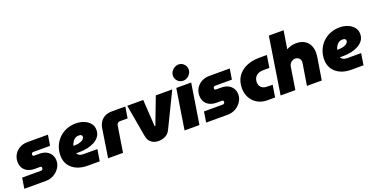

<svg xmlns="http://www.w3.org/2000/svg" viewBox="-26 -1544 4530 2325"><g transform="rotate(-20 2239.5 -381.5)"><path d="M3 0 25 -136H268Q277 -136 282.5 -140Q288 -144 291 -150.5Q294 -157 294 -163Q294 -171 289 -177Q284 -183 273 -183H203Q158 -183 120.5 -199.5Q83 -216 60 -249.5Q37 -283 37 -335Q37 -387 62.5 -428.5Q88 -470 132 -494Q176 -518 230 -518H496L474 -382H257Q249 -382 243.5 -378Q238 -374 235 -368.5Q232 -363 232 -356Q232 -349 237 -342.5Q242 -336 252 -336H321Q373 -336 410 -316.5Q447 -297 466.5 -263.5Q486 -230 486 -188Q486 -137 457.5 -94.5Q429 -52 383 -26Q337 0 283 0Z M817 0Q740 0 680 -27Q620 -54 585.5 -105Q551 -156 551 -227Q551 -293 574.5 -348.5Q598 -404 639.5 -445Q681 -486 737 -508.5Q793 -531 859 -531Q914 -531 961.5 -512Q1009 -493 1038.5 -457.5Q1068 -422 1068 -372Q1068 -324 1043 -289Q1018 -254 976.5 -232Q935 -210 884 -199.5Q833 -189 780 -189Q770 -189 760 -189Q750 -189 740 -190Q745 -174 765 -161.5Q785 -149 820 -149H999L975 0ZM740 -285Q743 -285 746 -285Q749 -285 752 -285Q790 -285 816 -292Q842 -299 857 -309Q872 -319 878.5 -330.5Q885 -342 885 -352Q885 -364 875.5 -372.5Q866 -381 844 -381Q812 -381 791.5 -366Q771 -351 759 -330.5Q747 -310 742 -292Q741 -290 740.5 -288Q740 -286 740 -285Z M1083 0 1140 -368Q1151 -438 1198 -478Q1245 -518 1317 -518H1493L1470 -373H1372Q1355 -373 1342.5 -362.5Q1330 -352 1328 -335L1275 0Z M1730 13Q1679 13 1640.5 -14.5Q1602 -42 1591 -102L1518 -518H1724L1745 -179Q1745 -175 1746.5 -172.5Q1748 -170 1750 -170Q1753 -170 1757 -179L1886 -518H2098L1882 -74Q1859 -27 1818.5 -7Q1778 13 1730 13Z M2068 0 2150 -518H2342L2260 0ZM2259 -571Q2219 -571 2190.5 -600Q2162 -629 2162 -668Q2162 -698 2177.5 -722.5Q2193 -747 2218 -761.5Q2243 -776 2271 -776Q2312 -776 2340 -747Q2368 -718 2368 -678Q2368 -649 2352.5 -624.5Q2337 -600 2312.5 -585.5Q2288 -571 2259 -571Z M2346 0 2368 -136H2611Q2620 -136 2625.5 -140Q2631 -144 2634 -150.5Q2637 -157 2637 -163Q2637 -171 2632 -177Q2627 -183 2616 -183H2546Q2501 -183 2463.5 -199.5Q2426 -216 2403 -249.5Q2380 -283 2380 -335Q2380 -387 2405.5 -428.5Q2431 -470 2475 -494Q2519 -518 2573 -518H2839L2817 -382H2600Q2592 -382 2586.5 -378Q2581 -374 2578 -368.5Q2575 -363 2575 -356Q2575 -349 2580 -342.5Q2585 -336 2595 -336H2664Q2716 -336 2753 -316.5Q2790 -297 2809.5 -263.5Q2829 -230 2829 -188Q2829 -137 2800.5 -94.5Q2772 -52 2726 -26Q2680 0 2626 0Z M3137 0Q3064 0 3009.5 -32Q2955 -64 2925 -118.5Q2895 -173 2895 -240Q2895 -329 2936.5 -391Q2978 -453 3051.5 -485.5Q3125 -518 3219 -518H3317L3292 -360H3211Q3176 -360 3148 -347Q3120 -334 3104.5 -309Q3089 -284 3089 -248Q3089 -223 3099.5 -202.5Q3110 -182 3130.5 -170Q3151 -158 3179 -157L3260 -155L3235 0Z M3306 0 3420 -730H3610L3574 -505L3573 -498Q3600 -514 3632 -522.5Q3664 -531 3695 -531Q3758 -531 3800.5 -507Q3843 -483 3865 -440Q3887 -397 3887 -341Q3887 -324 3885 -307.5Q3883 -291 3881 -276L3836 0H3645L3689 -272Q3690 -277 3690.5 -284.5Q3691 -292 3691 -296Q3691 -313 3682.5 -327.5Q3674 -342 3659 -351Q3644 -360 3625 -360Q3607 -360 3589 -351.5Q3571 -343 3558 -326.5Q3545 -310 3541 -286L3496 0Z M4216 0Q4139 0 4079 -27Q4019 -54 3984.5 -105Q3950 -156 3950 -227Q3950 -293 3973.5 -348.5Q3997 -404 4038.5 -445Q4080 -486 4136 -508.5Q4192 -531 4258 -531Q4313 -531 4360.5 -512Q4408 -493 4437.5 -457.5Q4467 -422 4467 -372Q4467 -324 4442 -289Q4417 -254 4375.5 -232Q4334 -210 4283 -199.5Q4232 -189 4179 -189Q4169 -189 4159 -189Q4149 -189 4139 -190Q4144 -174 4164 -161.5Q4184 -149 4219 -149H4398L4374 0ZM4139 -285Q4142 -285 4145 -285Q4148 -285 4151 -285Q4189 -285 4215 -292Q4241 -299 4256 -309Q4271 -319 4277.5 -330.5Q4284 -342 4284 -352Q4284 -364 4274.5 -372.5Q4265 -381 4243 -381Q4211 -381 4190.5 -366Q4170 -351 4158 -330.5Q4146 -310 4141 -292Q4140 -290 4139.5 -288Q4139 -286 4139 -285Z"/></g></svg>

Font: MuseoModerno Black
Style: Italic
Weight: 900
Italic angle: -9°
Designer: Pablo Cosgaya, Héctor Gatti, Marcela Romero, and the Authors of The MuseoModerno Project.
Foundry: Omnibus-Type Team
Version: Version 1.003